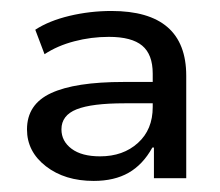

<svg xmlns="http://www.w3.org/2000/svg" viewBox="-20 -748 401 350"><path d="M29.2 -512.1Q29.2 -557.9 73 -578.2Q116.8 -598.6 205.4 -598.6H268.1V-559.7H207.2Q147.2 -559.7 119.6 -548.7Q92 -537.7 92 -512.2Q92 -490.6 110.5 -476.8Q128.9 -463 162.4 -463Q204.5 -463 231.4 -487.4Q258.4 -511.7 258.4 -552.9V-613.8Q258.4 -648.8 239.2 -664.8Q220 -680.8 178.5 -680.8Q146.1 -680.8 115.4 -672.7Q84.7 -664.7 61.2 -649.2L44.3 -693.8Q69.2 -710.1 106.7 -719.1Q144.2 -728 183.1 -728Q319.5 -728 319.5 -609.9V-423.2H260.6V-479H257.7Q240.6 -448 214.5 -433.1Q188.5 -418.2 150.8 -418.2Q98.1 -418.2 63.7 -444.9Q29.2 -471.6 29.2 -512.1Z"/></svg>

Font: Min Sans VF VF
Style: Regular
Weight: 400
Designer: Jinseong-Kim, NotoSansCJK, Nunito
Foundry: Jinseong-Kim
Version: Version 1.420;Glyphs 3.1.2 (3151)